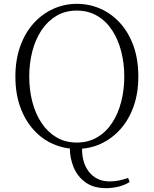

<svg xmlns="http://www.w3.org/2000/svg" viewBox="-20 -759 799 998"><path d="M532 219Q466 219 424.5 189Q383 159 363 111Q343 63 343 10V-5H407Q402 82 441.5 133Q481 184 550 184Q576 184 599 179Q622 174 646 166L654 187Q627 204 594.5 211.5Q562 219 532 219ZM379 15Q314 15 256 -10.5Q198 -36 154 -85Q110 -134 85 -203.5Q60 -273 60 -361Q60 -448 85 -518Q110 -588 154 -637Q198 -686 256 -712.5Q314 -739 379 -739Q445 -739 502.5 -713.5Q560 -688 604.5 -639Q649 -590 674 -520Q699 -450 699 -361Q699 -274 674 -204.5Q649 -135 604.5 -86Q560 -37 502.5 -11Q445 15 379 15ZM379 -18Q439 -18 485.5 -45.5Q532 -73 563 -120.5Q594 -168 610 -230Q626 -292 626 -361Q626 -430 610 -492Q594 -554 563 -601.5Q532 -649 485.5 -676.5Q439 -704 379 -704Q319 -704 273 -676.5Q227 -649 195.5 -601.5Q164 -554 148 -492Q132 -430 132 -361Q132 -292 148 -230Q164 -168 195.5 -120.5Q227 -73 273 -45.5Q319 -18 379 -18Z"/></svg>

Font: Noto Serif TC ExtraLight ExtraLight
Style: Regular
Weight: 250
Version: Version 2.003-H1;hotconv 1.1.1;makeotfexe 2.6.0